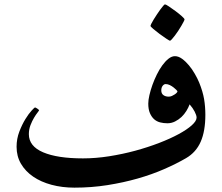

<svg xmlns="http://www.w3.org/2000/svg" viewBox="-20 -863 1024 887"><path d="M928.7 -332.5Q928.7 -257.3 907.2 -208.3Q885.7 -159.2 839.4 -132.3Q794.9 -106.4 738.5 -81.8Q682.1 -57.1 616.2 -38.3Q550.3 -19.5 476.6 -7.8Q402.8 3.9 323.7 3.9Q267.1 3.9 218 -9.3Q168.9 -22.5 133.1 -47.1Q97.2 -71.8 76.9 -106.4Q56.6 -141.1 56.6 -185.1Q56.6 -221.7 69.3 -254.9Q82 -288.1 97.4 -313Q112.8 -337.9 126.2 -352.3Q139.6 -366.7 141.6 -366.7Q143.1 -366.7 146.2 -365Q149.4 -363.3 152.6 -361.1Q155.8 -358.9 158.2 -356.7Q160.6 -354.5 160.6 -354Q160.6 -352.1 153.1 -342.5Q145.5 -333 137 -318.6Q128.4 -304.2 120.8 -284.7Q113.3 -265.1 113.3 -243.2Q113.3 -187.5 179.2 -159.4Q245.1 -131.3 363.3 -131.3Q422.4 -131.3 484.4 -141.1Q546.4 -150.9 604.7 -166.7Q663.1 -182.6 714.6 -202.4Q766.1 -222.2 804.9 -243.2Q843.8 -264.2 866 -284.2Q888.2 -304.2 888.2 -319.8Q888.2 -330.1 879.4 -347.2Q870.6 -364.3 856 -380.9Q850.6 -366.2 841.1 -350.6Q831.5 -335 818.4 -322.5Q805.2 -310.1 788.6 -301.8Q772 -293.5 753.4 -293.5Q735.8 -293.5 719.7 -297.6Q703.6 -301.8 691.9 -312.3Q680.2 -322.8 672.6 -340.3Q665 -357.9 665 -384.3Q665 -400.9 670.2 -423.3Q675.3 -445.8 684.1 -470.5Q692.9 -495.1 704.6 -518.8Q716.3 -542.5 730 -561.3Q743.7 -580.1 758.5 -591.8Q773.4 -603.5 788.1 -603.5Q804.2 -603.5 820.8 -591.6Q837.4 -579.6 852.5 -561.5Q867.7 -543.5 880.1 -521.7Q892.6 -500 900.4 -481Q917 -439.9 922.9 -405Q928.7 -370.1 928.7 -332.5ZM745.1 -474.6Q737.8 -474.6 731.4 -466.6Q725.1 -458.5 725.1 -445.3Q725.1 -430.7 734.9 -423.6Q744.6 -416.5 759.3 -416.5Q767.1 -416.5 774.2 -419.7Q781.2 -422.9 787.1 -426.8Q793 -430.7 796.4 -434.6Q799.8 -438.5 799.8 -440.4Q799.8 -442.4 794.7 -447.8Q789.6 -453.1 781.7 -459.2Q773.9 -465.3 764.4 -470Q754.9 -474.6 745.1 -474.6ZM832.5 -773.4Q832.5 -771 828.4 -762.9Q824.2 -754.9 817.9 -743.9Q811.5 -732.9 803.5 -720.7Q795.4 -708.5 787.8 -698.5Q780.3 -688.5 773.9 -681.6Q767.6 -674.8 765.1 -674.8Q763.2 -674.8 748.5 -684.3Q733.9 -693.8 717.8 -705.8Q701.7 -717.8 688.5 -729Q675.3 -740.2 675.3 -743.2Q675.3 -745.6 679.4 -754.2Q683.6 -762.7 690.4 -773.7Q697.3 -784.7 705.3 -796.9Q713.4 -809.1 720.7 -819.1Q728 -829.1 733.9 -835.9Q739.7 -842.8 742.2 -842.8Q746.1 -842.8 760.7 -833Q775.4 -823.2 791.5 -811.3Q807.6 -799.3 820.1 -788.1Q832.5 -776.9 832.5 -773.4Z"/></svg>

Font: Accordance
Style: Bold-Italic
Weight: 700
Italic angle: -11°
Version: Version 1.2 (build January 31, 2020) Miklal Software Solutio